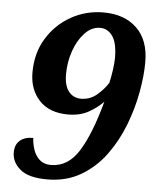

<svg xmlns="http://www.w3.org/2000/svg" viewBox="-53 -769 664 823"><g transform="rotate(5 279.5 -357.0)"><path d="M180 10Q100 10 64 -20.5Q28 -51 28 -93Q28 -126 48.5 -144Q69 -162 106 -162Q107 -137 115.5 -111.5Q124 -86 142.5 -69.5Q161 -53 191 -53Q265 -53 311.5 -128Q358 -203 396 -343Q371 -317 334 -296Q297 -275 245 -275Q165 -275 121.5 -321.5Q78 -368 78 -441Q78 -525 117 -588.5Q156 -652 220 -688Q284 -724 360 -724Q450 -724 503 -673Q556 -622 556 -527Q556 -469 543 -397.5Q530 -326 502.5 -254.5Q475 -183 431 -123Q387 -63 324.5 -26.5Q262 10 180 10ZM296 -347Q335 -348 363.5 -372.5Q392 -397 410 -425Q416 -449 420.5 -481Q425 -513 425 -533Q425 -599 404 -628Q383 -657 351 -657Q314 -657 284.5 -625.5Q255 -594 238.5 -546Q222 -498 222 -446Q222 -397 242 -372Q262 -347 296 -347Z"/></g></svg>

Font: Noto Serif
Style: Bold Italic
Weight: 700
Italic angle: -12°
Designer: Monotype Design Team
Foundry: Monotype Imaging Inc.
Version: Version 2.013